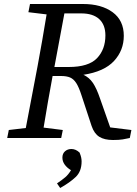

<svg xmlns="http://www.w3.org/2000/svg" viewBox="-20 -690 686 960"><path d="M386 -623H302L252 -355H323Q423 -355 465 -399Q507 -443 507 -513Q507 -566 476 -594.5Q445 -623 386 -623ZM122 -629 130 -670H395Q487 -670 543 -629Q599 -588 599 -511Q599 -438 550 -385Q501 -332 397 -316Q426 -303 444.5 -275.5Q463 -248 480 -198L531 -53L637 -40L629 0Q612 4 593.5 7Q575 10 545 10Q502 10 476.5 -6Q451 -22 438 -60L387 -215Q374 -255 361 -275Q348 -295 330.5 -302.5Q313 -310 285 -310H243Q219 -181 198 -52L294 -40L286 0H16L24 -40L109 -50L168 -360Q192 -489 213 -618ZM281 250 265 227Q290 210 306 196.5Q322 183 335 161Q315 149 303.5 133Q292 117 292 98Q292 78 305 66.5Q318 55 337 55Q359 55 378 73Q384 88 386 98Q388 108 388 117Q388 167 358.5 195Q329 223 281 250Z"/></svg>

Font: Source Serif Pro
Style: Italic
Weight: 400
Italic angle: -12°
Designer: Frank Grießhammer
Foundry: Adobe Systems Incorporated
Version: Version 3.001;hotconv 1.0.111;makeotfexe 2.5.65597